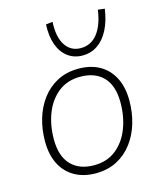

<svg xmlns="http://www.w3.org/2000/svg" viewBox="-112 -819 762 909"><g transform="rotate(-15 269.0 -365.0)"><path d="M245 8Q186 8 142 -17Q98 -42 74.5 -88.5Q51 -135 51 -200Q51 -258 66.5 -310.5Q82 -363 113 -404Q144 -445 189 -468.5Q234 -492 293 -492Q353 -492 396.5 -467Q440 -442 463.5 -395.5Q487 -349 487 -284Q487 -226 471.5 -173.5Q456 -121 425 -80Q394 -39 349 -15.5Q304 8 245 8ZM247 -31Q311 -31 355 -66Q399 -101 421.5 -159Q444 -217 444 -286Q444 -369 403.5 -411Q363 -453 291 -453Q227 -453 183 -418Q139 -383 116.5 -325.5Q94 -268 94 -198Q94 -116 134.5 -73.5Q175 -31 247 -31ZM329 -547Q288 -547 257.5 -569.5Q227 -592 211.5 -634Q196 -676 199 -734L232 -738Q228 -664 254.5 -623.5Q281 -583 330 -583Q380 -583 412 -623.5Q444 -664 454 -738L487 -734Q479 -676 457.5 -634Q436 -592 403.5 -569.5Q371 -547 329 -547Z"/></g></svg>

Font: Nunito Sans 12pt ExtraLight 12pt ExtraLight
Style: Italic
Weight: 250
Italic angle: -9°
Version: Version 3.101;gftools[0.9.27]